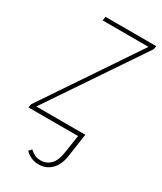

<svg xmlns="http://www.w3.org/2000/svg" viewBox="-194 -587 720 852"><g transform="rotate(30 166.5 -161.0)"><path d="M344.2 -519 340.8 -501 17.1 -21H268.1L265.1 0L251 96.2Q244.1 145.5 217.8 171.1Q191.4 196.8 153.8 196.8Q113.8 196.8 84 167L97.2 152.8Q110.4 165 122.6 170.9Q134.8 176.8 153.8 176.8Q182.1 176.8 202.4 156.5Q222.7 136.2 229 92.8L243.2 0H-11.2L-7.8 -18.1L315.9 -499H81.1L84 -519Z"/></g></svg>

Font: Fira Sans Compressed Thin
Style: Italic
Weight: 100
Width: 3
Italic angle: -8°
Designer: Carrois Corporate & Edenspiekermann AG
Foundry: Carrois Corporate GbR & Edenspiekermann AG
Version: Version 4.203;PS 004.203;hotconv 1.0.88;makeotf.lib2.5.64775